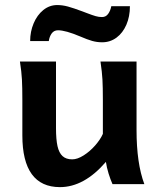

<svg xmlns="http://www.w3.org/2000/svg" viewBox="-20 -748 648 780"><path d="M410.2 -90.3Q321.8 12.2 223.6 12.2Q147.5 12.2 109.1 -40.5Q70.8 -93.3 70.8 -197.8V-341.8Q70.8 -393.1 69.1 -425Q67.4 -457 61 -498H207.5V-227.1Q207.5 -181.6 213.6 -154.3Q219.7 -127 234.1 -113.8Q248.5 -100.6 273.4 -100.6Q294.4 -100.6 319.8 -116.7Q345.2 -132.8 366.5 -157Q387.7 -181.2 397.9 -204.1V-341.8Q397.9 -394 396.2 -424.8Q394.5 -455.6 388.2 -498H534.7V-219.7Q534.7 -84.5 566.4 0H437Q428.7 -18.6 421.1 -43Q413.6 -67.4 410.2 -90.3ZM212.4 -727.5Q233.9 -727.5 256.1 -721.4Q278.3 -715.3 314.9 -701.7L333 -694.8Q356 -686 368.7 -682.4Q381.3 -678.7 394.5 -678.7Q410.2 -678.7 419.4 -691.7Q428.7 -704.6 432.1 -722.7H507.8Q507.8 -680.7 493.4 -647.5Q479 -614.3 453.4 -595.2Q427.7 -576.2 395 -576.2Q374 -576.2 354.2 -581.8Q334.5 -587.4 305.2 -600.1Q246.1 -625 215.8 -625Q199.2 -625 189.9 -612.1Q180.7 -599.1 178.2 -581.1H102.5Q102.5 -619.6 116.7 -653.3Q130.9 -687 156 -707.3Q181.2 -727.5 212.4 -727.5Z"/></svg>

Font: Lesson One
Style: Bold
Weight: 700
Designer: But Ko, Victor Gaultney, Annie Olsen, Julie Remington, Don Collingsworth, Eric Hays, Becca Hirsbrunner
Version: Version 1.100